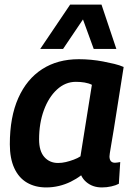

<svg xmlns="http://www.w3.org/2000/svg" viewBox="-20 -810 580 840"><path d="M426 10Q405 10 388 4Q371 -2 357 -14Q343 -26 335 -43Q314 -27 289.5 -15Q265 -3 238 3.5Q211 10 182 10Q134 10 98 -11Q62 -32 42.5 -74.5Q23 -117 23 -179Q23 -298 60 -381Q97 -464 164.5 -507.5Q232 -551 325 -551Q351 -551 378 -548.5Q405 -546 431 -541Q457 -536 480 -530.5Q503 -525 521 -517Q506 -422 495.5 -355.5Q485 -289 478 -245Q471 -201 466.5 -176.5Q462 -152 460.5 -140Q459 -128 459 -126Q459 -112 465 -105Q471 -98 483 -98Q488 -98 494 -99Q500 -100 506 -101L500 -6Q487 1 467 5.5Q447 10 426 10ZM332 -126 382 -439Q368 -446 350 -449Q332 -452 312 -452Q266 -452 229.5 -418.5Q193 -385 172 -328Q151 -271 151 -200Q151 -149 174 -123Q197 -97 234 -97Q251 -97 268 -101Q285 -105 302.5 -111.5Q320 -118 332 -126ZM156 -596 287 -790H424L489 -596H390L343 -725L256 -596Z"/></svg>

Font: Georama ExtraCondensed Thin SemiBold
Style: Italic
Weight: 600
Italic angle: -9°
Version: Version 1.001